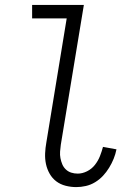

<svg xmlns="http://www.w3.org/2000/svg" viewBox="-20 -755 540 783"><path d="M291 8Q269 8 247.5 2.5Q226 -3 209.5 -15.5Q193 -28 182.5 -46.5Q172 -65 167.5 -86Q163 -107 164 -129.5Q165 -152 169 -174L252 -680H111V-735H322L228 -165Q226 -151 225 -137Q224 -123 226.5 -110Q229 -97 234 -85Q239 -73 248.5 -64Q258 -55 270.5 -51Q283 -47 297 -47Q316 -47 335 -56.5Q354 -66 367 -82.5Q380 -99 387.5 -118Q395 -137 400 -156L455 -146Q451 -126 443.5 -107.5Q436 -89 425 -71Q414 -53 400 -38Q386 -23 368 -12Q350 -1 330 3.5Q310 8 291 8Z"/></svg>

Font: Iosevka Light
Style: Italic
Weight: 300
Italic angle: -9°
Monospace: yes
Designer: Belleve Invis
Foundry: Belleve Invis
Version: Version 32.5.0; ttfautohint (v1.8.4)